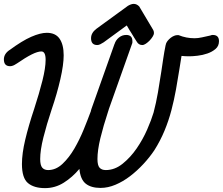

<svg xmlns="http://www.w3.org/2000/svg" viewBox="-45 -922 1148 989"><path d="M40 -594Q22 -581 7 -581Q-25 -581 -25 -616Q-25 -645 5 -665L4 -664Q69 -712 116 -732.5Q163 -753 196 -753Q241 -753 262 -722.5Q283 -692 283 -637Q283 -589 266 -514.5Q249 -440 221 -358Q195 -280 178.5 -214Q162 -148 162 -103Q162 -71 172.5 -58.5Q183 -46 203 -46Q243 -46 277 -78Q311 -110 338 -156.5Q365 -203 386 -254.5Q407 -306 421 -344L422 -346Q423 -349 423.5 -352Q424 -355 425 -357V-358L545 -696V-695Q551 -715 567.5 -728.5Q584 -742 605 -742Q637 -742 637 -710Q637 -708 637 -704Q637 -700 635 -696L515 -358V-357Q513 -353 512 -348Q487 -272 472 -210Q457 -148 457 -103Q457 -70 468 -58Q479 -46 500 -46Q546 -46 586.5 -78.5Q627 -111 659 -157.5Q691 -204 713 -254.5Q735 -305 746 -342Q759 -391 768.5 -445.5Q778 -500 786 -554Q791 -587 796 -621Q801 -655 808 -689Q810 -701 817.5 -710.5Q825 -720 834 -727Q843 -734 852 -737.5Q861 -741 867 -741H875Q914 -725 957 -725Q975 -725 995 -729.5Q1015 -734 1038 -739Q1043 -741 1045.5 -741.5Q1048 -742 1051 -742Q1083 -742 1083 -710Q1083 -685 1065.5 -670Q1048 -655 1023.5 -646.5Q999 -638 973 -635Q947 -632 931 -632Q921 -632 909.5 -632.5Q898 -633 890 -634Q887 -617 884.5 -599.5Q882 -582 879 -565Q871 -514 861.5 -461Q852 -408 838 -354.5Q824 -301 802.5 -249Q781 -197 750 -148Q726 -112 693.5 -77Q661 -42 625 -14.5Q589 13 550 29.5Q511 46 473 46Q424 46 396.5 24Q369 2 364 -52Q328 -9 283.5 19Q239 47 187 47Q130 47 99 21Q68 -5 68 -77Q68 -131 85 -202.5Q102 -274 131 -361Q157 -441 173.5 -506.5Q190 -572 190 -614Q190 -657 168 -657Q149 -657 118 -641.5Q87 -626 39 -593ZM489 -704Q480 -698 471.5 -694Q463 -690 456 -690Q424 -690 424 -725Q424 -753 452 -774L614 -892Q631 -902 644 -902Q659 -902 672 -889L744 -768Q747 -762 747.5 -757.5Q748 -753 748 -751Q748 -744 741.5 -733.5Q735 -723 726 -713.5Q717 -704 706.5 -697Q696 -690 688 -690Q669 -690 659 -708Q651 -720 645 -730Q639 -740 633.5 -749Q628 -758 621.5 -768Q615 -778 608 -791Z"/></svg>

Font: Discipuli Britannica Bold
Style: Regular
Weight: 700
Designer: Peter Wiegel
Foundry: Peter Wiegel
Version: Version 0.001 2009